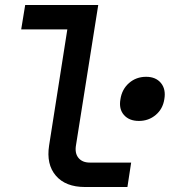

<svg xmlns="http://www.w3.org/2000/svg" viewBox="-20 -750 681 770"><path d="M321 0Q243 0 204 -45.5Q165 -91 177 -167L250 -632H65L81 -730H374L285 -169Q279 -136 294.5 -117Q310 -98 340 -98H506L491 0ZM537 -265Q498 -265 477 -289Q456 -313 463 -352Q469 -392 497.5 -417Q526 -442 566 -442Q605 -442 625.5 -417Q646 -392 639 -352Q633 -313 604.5 -289Q576 -265 537 -265Z"/></svg>

Font: JetBrains Mono NL SemiBold
Style: Italic
Weight: 600
Italic angle: -9°
Monospace: yes
Designer: Philipp Nurullin, Konstantin Bulenkov
Foundry: JetBrains
Version: Version 2.305; ttfautohint (v1.8.4.7-5d5b)